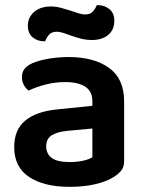

<svg xmlns="http://www.w3.org/2000/svg" viewBox="-20 -709 562 744"><path d="M250 -81Q279 -81 303 -86.5Q327 -92 338 -100V-211L241 -202Q201 -198 180 -184.5Q159 -171 159 -142Q159 -113 180.5 -97Q202 -81 250 -81ZM246 -488Q344 -488 402.5 -446Q461 -404 461 -316V-85Q461 -61 449 -47Q437 -33 419 -22Q391 -5 348 5Q305 15 250 15Q150 15 92.5 -23.5Q35 -62 35 -139Q35 -206 77.5 -241.5Q120 -277 201 -285L338 -299V-317Q338 -355 310.5 -373Q283 -391 233 -391Q194 -391 157 -381.5Q120 -372 91 -358Q80 -366 72.5 -379.5Q65 -393 65 -409Q65 -429 74.5 -441.5Q84 -454 105 -464Q134 -476 171 -482Q208 -488 246 -488ZM175 -684Q196 -684 215 -679Q234 -674 251 -668.5Q268 -663 283 -658Q298 -653 310 -653Q330 -653 340 -664.5Q350 -676 355 -689H360Q385 -689 404 -673.5Q423 -658 423 -629Q423 -593 399 -573.5Q375 -554 337 -554Q314 -554 294.5 -559Q275 -564 258 -570Q241 -576 226.5 -581Q212 -586 200 -586Q180 -586 170 -574.5Q160 -563 155 -549H151Q125 -549 106.5 -564.5Q88 -580 88 -609Q88 -628 95.5 -642Q103 -656 115.5 -665.5Q128 -675 143.5 -679.5Q159 -684 175 -684Z"/></svg>

Font: Baloo Tammudu 2 SemiBold
Style: Regular
Weight: 600
Designer: Maithili Shingre, Omkar Shende and Ek Type
Foundry: Ek Type
Version: Version 1.640;hotconv 1.0.111;makeotfexe 2.5.65597; ttfautoh